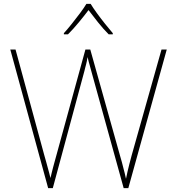

<svg xmlns="http://www.w3.org/2000/svg" viewBox="-20 -969 909 989"><path d="M839 -714 641 0H617L456 -582Q452 -596 449 -607.5Q446 -619 443 -629.5Q440 -640 437 -651Q434 -662 431 -675Q429 -662 427 -652.5Q425 -643 423 -635.5Q421 -628 419 -620.5Q417 -613 415 -604L252 0H228L33 -714H60L208 -170Q213 -152 217.5 -136.5Q222 -121 225.5 -107Q229 -93 233 -79.5Q237 -66 240 -52Q243 -66 246.5 -79.5Q250 -93 253.5 -107Q257 -121 261.5 -136.5Q266 -152 271 -171L420 -714H445L598 -168Q604 -149 608 -133Q612 -117 615.5 -103.5Q619 -90 622.5 -76.5Q626 -63 629 -48Q633 -68 637 -85.5Q641 -103 646 -122.5Q651 -142 658 -168L812 -714ZM447 -949Q459 -929 479 -901.5Q499 -874 521 -846.5Q543 -819 561 -798V-792H540Q512 -820 484.5 -854.5Q457 -889 436 -917Q415 -889 386.5 -854.5Q358 -820 330 -792H309V-798Q328 -819 350 -846.5Q372 -874 392.5 -901.5Q413 -929 425 -949Z"/></svg>

Font: Noto Sans Armenian Thin
Style: Regular
Weight: 250
Version: Version 2.007